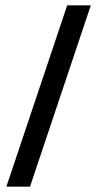

<svg xmlns="http://www.w3.org/2000/svg" viewBox="-20 -691 366 723"><path d="M4 12 233 -671H322L93 12Z"/></svg>

Font: Frank Ruhl Libre SemiBold
Style: Regular
Weight: 600
Designer: Yanek Iontef
Foundry: Fontef
Version: Version 6.003;gftools[0.9.30]